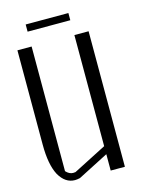

<svg xmlns="http://www.w3.org/2000/svg" viewBox="-134 -1003 830 1084"><g transform="rotate(-15 281.0 -460.5)"><path d="M124.8 -920.9H374.4V-878.9H124.8ZM458 -792V0H375V-95.7L196.3 -3.9Q178.7 0 167 0Q110.4 0 75.2 -61.5Q42 -124 42 -240.2V-792H125V-63.5Q144.5 -42 167 -42Q176.8 -42 180.7 -43L375 -142.6V-792Z"/></g></svg>

Font: wanta
Style: Medium
Weight: 500
Version: Version 0.91